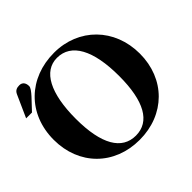

<svg xmlns="http://www.w3.org/2000/svg" viewBox="-169 -898 1115 1115"><g transform="rotate(-45 389.0 -340.5)"><path d="M743 -335C743 -542 595 -691 394 -691C186 -691 35 -547 35 -334C35 -127 181 19 388 19C595 19 743 -127 743 -335ZM566 -328C566 -122 505 -14 390 -14C276 -14 212 -119 212 -330C212 -540 275 -658 385 -658C502 -658 566 -541 566 -328ZM10 -536H58L121 -603C140 -624 155 -643 155 -656C155 -682 142 -700 118 -700C98 -700 81 -695 71 -672Z"/></g></svg>

Font: XITS Math
Style: Bold
Weight: 700
Designer: MicroPress Inc., with final additions and corrections provided by Coen Hoffman, Elsevier (retired)
Version: Version 1.105